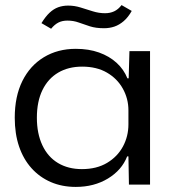

<svg xmlns="http://www.w3.org/2000/svg" viewBox="-20 -726 678 755"><path d="M278 9Q224 9 180 -10Q136 -29 104 -64.5Q72 -100 55 -150Q38 -200 38 -263Q38 -347 68 -407.5Q98 -468 152.5 -501Q207 -534 278 -534Q329 -534 369.5 -519.5Q410 -505 438.5 -479Q467 -453 481 -418H486L489 -525H570V0H487L485 -111H480Q459 -57 404.5 -24Q350 9 278 9ZM302 -61Q360 -61 401 -85.5Q442 -110 463.5 -150Q485 -190 485 -237V-292Q485 -338 463 -377.5Q441 -417 400.5 -440.5Q360 -464 303 -464Q249 -464 209 -440.5Q169 -417 147 -372Q125 -327 125 -263Q125 -201 146.5 -155Q168 -109 208 -85Q248 -61 302 -61ZM389 -615Q357 -615 333.5 -622.5Q310 -630 289.5 -637.5Q269 -645 245 -645Q225 -645 210 -637.5Q195 -630 181 -613L143 -635Q159 -661 175 -676Q191 -691 209 -697.5Q227 -704 248 -704Q273 -704 297 -696.5Q321 -689 345 -681.5Q369 -674 393 -674Q413 -674 429 -681.5Q445 -689 458 -706L498 -683Q484 -658 466.5 -643Q449 -628 430 -621.5Q411 -615 389 -615Z"/></svg>

Font: Mona Sans SemiExpanded
Style: Regular
Weight: 400
Width: 6
Designer: Deni Anggara
Foundry: GitHub
Version: Version 2.000